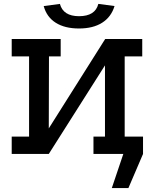

<svg xmlns="http://www.w3.org/2000/svg" viewBox="-20 -789 788 984"><path d="M553 175 612 0H517V-89H713V0L638 175ZM40 -589H291V-500H231L230 -131L519 -589H709V-500H619V-89H707V0H459V-89H518V-454L230 0H40V-89H129V-500H40ZM385 -643Q312 -643 265.5 -672.5Q219 -702 204 -758L287 -769Q304 -706 385 -706Q468 -706 484 -769L567 -758Q550 -702 503.5 -672.5Q457 -643 385 -643Z"/></svg>

Font: Podkova SemiBold
Style: Regular
Weight: 600
Designer: Ilya Yudin
Foundry: Cyreal (www.cyreal.org)
Version: Version 2.103